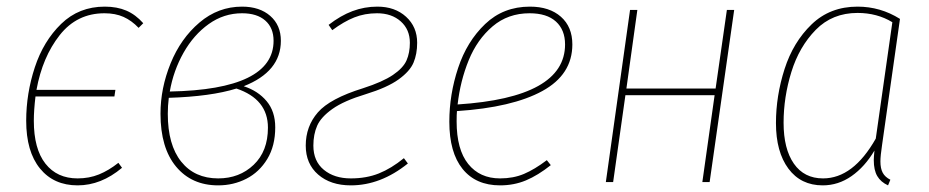

<svg xmlns="http://www.w3.org/2000/svg" viewBox="-20 -549 2801 579"><path d="M412 -479 398 -465Q377 -487 352.5 -498Q328 -509 295 -509Q212 -509 160 -443Q108 -377 90 -278H328L325 -258H87Q82 -216 82 -185Q82 -100 117 -55.5Q152 -11 214 -11Q249 -11 278.5 -23Q308 -35 337 -58L348 -43Q285 10 214 10Q142 10 100.5 -41Q59 -92 59 -185Q59 -267 85 -346Q111 -425 164.5 -477Q218 -529 296 -529Q333 -529 361 -517Q389 -505 412 -479Z M827 -426Q827 -333 715 -289Q758 -275 784 -244Q810 -213 810 -165Q810 -109 786 -69.5Q762 -30 723 -10Q684 10 638 10Q558 10 511 -46.5Q464 -103 464 -206Q464 -283 494.5 -358Q525 -433 581.5 -481Q638 -529 710 -529Q763 -529 795 -501Q827 -473 827 -426ZM492 -273Q805 -279 805 -426Q805 -465 780 -487Q755 -509 710 -509Q655 -509 609.5 -476.5Q564 -444 533.5 -390Q503 -336 492 -273ZM489 -254Q486 -230 486 -206Q486 -112 526.5 -61.5Q567 -11 638 -11Q702 -11 745 -52Q788 -93 788 -164Q788 -250 693 -282Q616 -258 489 -254Z M1238 -420Q1238 -386 1227 -360Q1216 -334 1182 -309.5Q1148 -285 1083 -265Q1017 -245 982.5 -220.5Q948 -196 936.5 -170Q925 -144 925 -110Q925 -63 956.5 -37Q988 -11 1038 -11Q1085 -11 1122.5 -26Q1160 -41 1198 -72L1210 -56Q1128 10 1038 10Q977 10 939.5 -22.5Q902 -55 902 -110Q902 -168 938.5 -210Q975 -252 1075 -283Q1134 -302 1165 -323Q1196 -344 1206 -367Q1216 -390 1216 -420Q1216 -460 1188.5 -484.5Q1161 -509 1117 -509Q1080 -509 1048.5 -496.5Q1017 -484 982 -458L971 -474Q1007 -502 1043 -515.5Q1079 -529 1118 -529Q1171 -529 1204.5 -498.5Q1238 -468 1238 -420Z M1358 -214Q1357 -204 1357 -183Q1357 -98 1392 -54.5Q1427 -11 1488 -11Q1528 -11 1560 -24.5Q1592 -38 1629 -66L1641 -51Q1602 -20 1566 -5Q1530 10 1488 10Q1415 10 1375 -39.5Q1335 -89 1335 -182Q1335 -264 1361.5 -344Q1388 -424 1443 -476.5Q1498 -529 1578 -529Q1637 -529 1671.5 -498.5Q1706 -468 1706 -415Q1706 -324 1615.5 -274.5Q1525 -225 1358 -214ZM1360 -234Q1684 -255 1684 -415Q1684 -459 1656.5 -484Q1629 -509 1577 -509Q1512 -509 1465.5 -469.5Q1419 -430 1393.5 -367.5Q1368 -305 1360 -234Z M2098 0 2135 -262H1866L1829 0H1807L1880 -519H1902L1869 -282H2138L2172 -519H2194L2120 0Z M2694 -492 2640 -112Q2635 -79 2635 -62Q2635 -41 2642 -28Q2649 -15 2665 -7L2658 10Q2636 0 2625.5 -18Q2615 -36 2615 -66Q2615 -75 2617 -95Q2588 -46 2548 -18Q2508 10 2461 10Q2395 10 2357.5 -40.5Q2320 -91 2320 -178Q2320 -260 2346 -341Q2372 -422 2427.5 -475.5Q2483 -529 2566 -529Q2635 -529 2694 -492ZM2343 -179Q2343 -100 2374 -55.5Q2405 -11 2462 -11Q2553 -11 2621 -131L2671 -482Q2625 -510 2566 -510Q2490 -510 2440 -459Q2390 -408 2366.5 -332Q2343 -256 2343 -179Z"/></svg>

Font: Fira Sans Condensed Thin
Style: Italic
Weight: 250
Width: 3
Italic angle: -8°
Designer: Carrois Corporate & Edenspiekermann AG
Foundry: Carrois Corporate GbR & Edenspiekermann AG
Version: Version 4.203